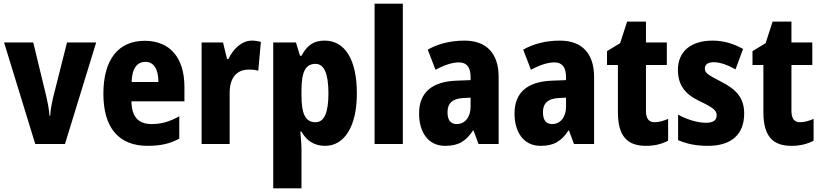

<svg xmlns="http://www.w3.org/2000/svg" viewBox="-20 -780 4448 1040"><path d="M171 0H332L501 -550H343L268 -253C260 -218 253 -182 252 -153H248C246 -189 238 -225 231 -257L160 -550H2Z M764 -559C622 -559 540 -459 540 -272C540 -89 622 10 780 10C850 10 902 -2 951 -29V-150C898 -121 855 -108 801 -108C728 -108 693 -149 692 -231H979V-309C979 -468 900 -559 764 -559ZM768 -445C813 -445 838 -405 838 -336H693C695 -413 725 -445 768 -445Z M1344 -560C1287 -560 1241 -511 1217 -460H1210L1188 -550H1072V0H1224V-277C1224 -363 1266 -403 1327 -403C1350 -403 1366 -401 1379 -397L1393 -553C1376 -558 1359 -560 1344 -560Z M1739 -560C1681 -560 1646 -538 1613 -478H1605L1583 -550H1460V240H1613V30C1613 4 1610 -28 1607 -67H1613C1640 -18 1682 10 1741 10C1845 10 1913 -94 1913 -274C1913 -456 1849 -560 1739 -560ZM1689 -434C1735 -434 1759 -383 1759 -274C1759 -169 1736 -118 1689 -118C1633 -118 1613 -165 1613 -264V-289C1613 -390 1634 -434 1689 -434Z M2162 0V-760H2009V0Z M2496 -560C2419 -560 2351 -542 2297 -511L2339 -402C2387 -428 2430 -442 2466 -442C2507 -442 2529 -417 2529 -363V-346L2452 -343C2321 -338 2250 -280 2250 -165C2250 -67 2297 10 2391 10C2465 10 2504 -16 2542 -73H2545L2572 0H2681V-363C2681 -493 2613 -560 2496 -560ZM2490 -249 2529 -251V-202C2529 -144 2497 -108 2454 -108C2422 -108 2404 -128 2404 -172C2404 -220 2430 -246 2490 -249Z M3013 -560C2936 -560 2868 -542 2814 -511L2856 -402C2904 -428 2947 -442 2983 -442C3024 -442 3046 -417 3046 -363V-346L2969 -343C2838 -338 2767 -280 2767 -165C2767 -67 2814 10 2908 10C2982 10 3021 -16 3059 -73H3062L3089 0H3198V-363C3198 -493 3130 -560 3013 -560ZM3007 -249 3046 -251V-202C3046 -144 3014 -108 2971 -108C2939 -108 2921 -128 2921 -172C2921 -220 2947 -246 3007 -249Z M3526 -118C3494 -118 3479 -138 3479 -179V-428H3592V-550H3479V-663H3377L3339 -546L3268 -503V-428H3327V-173C3327 -43 3377 10 3479 10C3527 10 3565 0 3599 -18V-136C3573 -125 3549 -118 3526 -118Z M4011 -165C4011 -252 3965 -297 3889 -336C3812 -376 3798 -385 3798 -409C3798 -431 3815 -443 3846 -443C3883 -443 3926 -426 3964 -404L4005 -515C3951 -544 3900 -560 3840 -560C3723 -560 3652 -502 3652 -401C3652 -319 3692 -269 3768 -233C3848 -195 3862 -180 3862 -156C3862 -128 3843 -115 3804 -115C3756 -115 3698 -134 3653 -159V-21C3703 1 3755 10 3815 10C3943 10 4011 -53 4011 -165Z M4314 -118C4282 -118 4267 -138 4267 -179V-428H4380V-550H4267V-663H4165L4127 -546L4056 -503V-428H4115V-173C4115 -43 4165 10 4267 10C4315 10 4353 0 4387 -18V-136C4361 -125 4337 -118 4314 -118Z"/></svg>

Font: Noto Sans Thai Looped Condensed ExtraBold
Style: Regular
Weight: 800
Width: 3
Designer: Sasikarn Vongin, Ben Mitchell
Foundry: The Fontpad Ltd
Version: Version 1.001